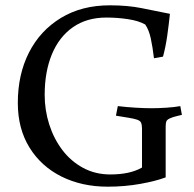

<svg xmlns="http://www.w3.org/2000/svg" viewBox="-20 -686 730 722"><path d="M514 -56V-202Q514 -216 510.5 -224.5Q507 -233 492 -237Q483 -240 464.5 -243Q446 -246 431 -248.5Q416 -251 416 -251L423 -287Q456 -283 491 -281Q526 -279 548 -279Q575 -279 606 -281Q637 -283 658 -287L664 -254Q664 -254 647 -250Q630 -246 619 -241Q608 -236 605.5 -229.5Q603 -223 603 -210V-19Q566 -5 507.5 5.5Q449 16 385 16Q288 16 211.5 -22Q135 -60 91 -131Q47 -202 47 -299Q47 -406 89 -488.5Q131 -571 209 -618.5Q287 -666 393 -666Q460 -666 512 -655.5Q564 -645 619 -634Q615 -595 609 -552.5Q603 -510 593 -473L559 -467Q554 -509 547 -541.5Q540 -574 526 -594Q501 -608 461 -614Q421 -620 380 -620Q306 -620 254 -583.5Q202 -547 175 -481.5Q148 -416 148 -329Q148 -272 165 -218.5Q182 -165 214 -122.5Q246 -80 292 -55Q338 -30 395 -30Q469 -30 514 -56Z"/></svg>

Font: Buenard
Style: Regular
Weight: 400
Version: Version 2.000